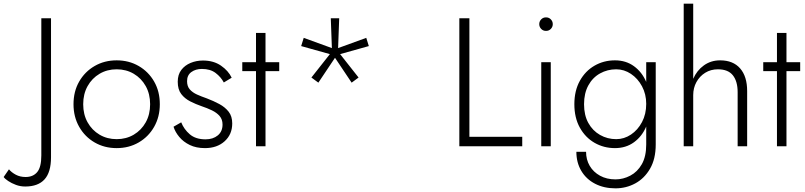

<svg xmlns="http://www.w3.org/2000/svg" viewBox="-140 -800 4405 1050"><path d="M-91 126Q-77 143 -53.5 155.5Q-30 168 0 168Q41 168 63.5 141Q86 114 86 50V-700H139V60Q139 142 103.5 181Q68 220 -2 220Q-29 220 -53 211Q-77 202 -95 190Q-113 178 -120 168Z M262 -230Q262 -300 293 -354Q324 -408 377.5 -439Q431 -470 498 -470Q565 -470 618.5 -439Q672 -408 703 -354Q734 -300 734 -230Q734 -161 703 -106.5Q672 -52 618.5 -21Q565 10 498 10Q431 10 377.5 -21Q324 -52 293 -106.5Q262 -161 262 -230ZM315 -230Q315 -174 339 -131Q363 -88 404.5 -63.5Q446 -39 498 -39Q550 -39 591.5 -63.5Q633 -88 657 -131Q681 -174 681 -230Q681 -286 657 -329Q633 -372 591.5 -396.5Q550 -421 498 -421Q446 -421 404.5 -396.5Q363 -372 339 -329Q315 -286 315 -230Z M851 -131Q866 -93 898 -65.5Q930 -38 984 -38Q1025 -38 1051 -59.5Q1077 -81 1077 -119Q1077 -147 1061 -165.5Q1045 -184 1019 -196.5Q993 -209 963 -219Q931 -230 900.5 -245.5Q870 -261 851 -286Q832 -311 832 -353Q832 -392 851.5 -417.5Q871 -443 902.5 -456Q934 -469 970 -469Q1028 -469 1068.5 -441Q1109 -413 1127 -375L1084 -349Q1068 -379 1039 -401Q1010 -423 964 -423Q930 -423 906.5 -406Q883 -389 883 -356Q883 -328 898 -311Q913 -294 937.5 -283Q962 -272 991 -262Q1028 -248 1059.5 -231Q1091 -214 1110.5 -189Q1130 -164 1130 -125Q1130 -65 1088.5 -27.5Q1047 10 981 10Q933 10 898 -7Q863 -24 840.5 -51Q818 -78 809 -107Z M1185 -460H1260V-620H1312V-460H1387V-411H1312V0H1260V-411H1185Z M1601 -348 1563 -376 1664 -504 1507 -548 1521 -593 1675 -537 1669 -700H1715L1709 -537L1863 -593L1877 -548L1720 -504L1821 -376L1783 -348L1692 -484Z M2372 -700H2427V-52H2716V0H2372Z M2809 -668Q2809 -683 2819.5 -694Q2830 -705 2846 -705Q2862 -705 2872.5 -694Q2883 -683 2883 -668Q2883 -653 2872.5 -642Q2862 -631 2846 -631Q2830 -631 2819.5 -642Q2809 -653 2809 -668ZM2820 -460H2872V0H2820Z M3012 30H3065Q3065 73 3085 107Q3105 141 3141.5 161Q3178 181 3226 181Q3268 181 3307 160.5Q3346 140 3370 98Q3394 56 3394 -10V-108Q3371 -54 3327 -22Q3283 10 3223 10Q3162 10 3111.5 -19Q3061 -48 3031 -102Q3001 -156 3001 -230Q3001 -304 3031 -358Q3061 -412 3111.5 -441Q3162 -470 3223 -470Q3283 -470 3327 -438Q3371 -406 3394 -352V-460H3446V-10Q3446 69 3415 122.5Q3384 176 3334 203Q3284 230 3226 230Q3163 230 3114.5 205Q3066 180 3039 134.5Q3012 89 3012 30ZM3054 -230Q3054 -170 3077.5 -127.5Q3101 -85 3141.5 -62Q3182 -39 3230 -39Q3273 -39 3310.5 -64Q3348 -89 3371 -132.5Q3394 -176 3394 -232Q3394 -285 3371 -328Q3348 -371 3310.5 -396Q3273 -421 3230 -421Q3182 -421 3141.5 -398.5Q3101 -376 3077.5 -333Q3054 -290 3054 -230Z M3894 -296Q3894 -355 3868 -388Q3842 -421 3786 -421Q3747 -421 3716.5 -402Q3686 -383 3668.5 -351Q3651 -319 3651 -280V0H3599V-780H3651V-369Q3671 -415 3709.5 -442.5Q3748 -470 3798 -470Q3869 -470 3907.5 -426Q3946 -382 3946 -302V0H3894Z M4034 -460H4109V-620H4161V-460H4236V-411H4161V0H4109V-411H4034Z"/></svg>

Font: Jost* Light
Style: Regular
Weight: 300
Version: Version 3.7